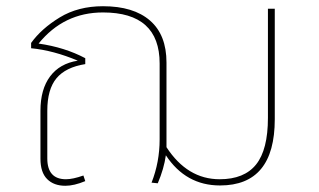

<svg xmlns="http://www.w3.org/2000/svg" viewBox="-20 -587 1025 617"><path d="M841 -559H863V-204Q863 9 687 9Q577 9 513 -88Q507 -45 487 2L467 0Q493 -66 493 -139V-383Q493 -547 311 -547Q185 -547 104 -447Q188 -435 254 -400V-381Q191 -371 161.5 -335.5Q132 -300 132 -231V-78Q132 -11 192 -11Q214 -11 248 -23L254 -5Q218 10 190 10Q153 10 131.5 -11.5Q110 -33 110 -77V-231Q110 -300 141 -341.5Q172 -383 230 -392Q152 -425 80 -432V-449Q113 -495 172 -531Q231 -567 311 -567Q409 -567 462 -521Q515 -475 515 -386V-120V-114Q582 -11 686 -11Q765 -11 803 -58.5Q841 -106 841 -208Z"/></svg>

Font: FiraGO Thin
Style: Regular
Weight: 100
Designer: bBox Type
Foundry: bBox Type GmbH
Version: Version 1.001;PS 001.001;hotconv 1.0.88;makeotf.lib2.5.64775